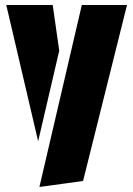

<svg xmlns="http://www.w3.org/2000/svg" viewBox="-20 -595 531 765"><path d="M306 -575H486L311 126L137 150ZM216 -393 132 -32 5 -575H190Z"/></svg>

Font: Protest Guerrilla
Style: Regular
Weight: 400
Designer: Octavio Pardo
Foundry: Ashler Design
Version: Version 2.005; ttfautohint (v1.8.4.7-5d5b)